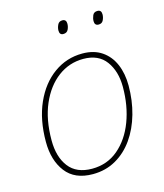

<svg xmlns="http://www.w3.org/2000/svg" viewBox="-108 -791 753 882"><g transform="rotate(-15 268.0 -349.5)"><path d="M225 10Q139 10 96.5 -45.5Q54 -101 54 -189Q54 -294 89 -372.5Q124 -451 184.5 -494.5Q245 -538 320 -538Q375 -538 412.5 -512.5Q450 -487 469 -442.5Q488 -398 488 -341Q488 -270 470 -206.5Q452 -143 418 -94.5Q384 -46 335 -18Q286 10 225 10ZM228 -15Q300 -15 352.5 -59.5Q405 -104 433 -178Q461 -252 461 -342Q461 -416 425.5 -464.5Q390 -513 318 -513Q251 -513 197.5 -473Q144 -433 112.5 -360.5Q81 -288 81 -189Q81 -110 117.5 -62.5Q154 -15 228 -15ZM428 -647Q409 -647 409 -668Q409 -681 415 -695Q421 -709 438 -709Q457 -709 457 -688Q457 -674 450.5 -660.5Q444 -647 428 -647ZM260 -647Q242 -647 242 -668Q242 -681 248.5 -695Q255 -709 271 -709Q290 -709 290 -688Q290 -674 283.5 -660.5Q277 -647 260 -647Z"/></g></svg>

Font: Noto Sans Disp Thin
Style: Italic
Weight: 100
Italic angle: -12°
Designer: Monotype Design Team
Foundry: Monotype Imaging Inc.
Version: Version 2.000;GOOG;noto-source:20170915:90ef993387c0